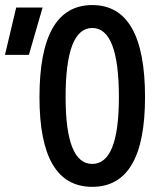

<svg xmlns="http://www.w3.org/2000/svg" viewBox="-20 -723 626 753"><path d="M341.8 9.8Q134.8 9.8 134.8 -341.8Q134.8 -703.1 341.8 -703.1Q548.8 -703.1 548.8 -341.8Q548.8 9.8 341.8 9.8ZM-0.5 -507.8 43.5 -693.4H147L93.3 -507.8ZM341.8 -80.1Q446.3 -80.1 446.3 -341.8Q446.3 -613.3 341.8 -613.3Q237.3 -613.3 237.3 -341.8Q237.3 -80.1 341.8 -80.1Z"/></svg>

Font: Caskaydia Cove
Style: Regular
Weight: 400
Monospace: yes
Designer: Aaron Bell
Foundry: Saja Typeworks
Version: Version 4.300; ttfautohint (v1.8.3)